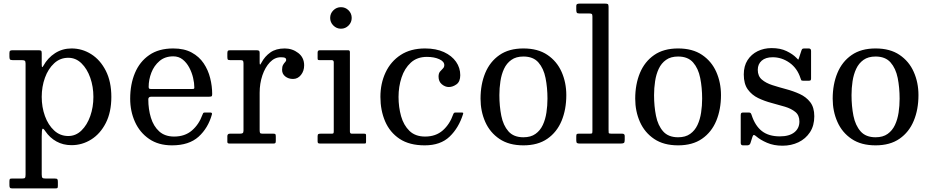

<svg xmlns="http://www.w3.org/2000/svg" viewBox="-20 -800 5191 1070"><path d="M32.5 -485C32.5 -477.7 33.4 -472.5 35.2 -469.5C37.1 -466.5 42 -465 50 -465H100C108.3 -465 114.2 -464 117.5 -462C120.8 -460 122.5 -454.7 122.5 -446V172C122.5 181.3 121.6 187.5 119.8 190.5C117.9 193.5 112.3 195 103 195H46C39.7 195 35.8 196.2 34.5 198.5C33.2 200.8 32.5 205.3 32.5 212V232C32.5 238.3 33.4 242.9 35.2 245.8C37.1 248.6 41.3 250 48 250H287C294 250 298.3 249.2 300 247.8C301.7 246.2 302.5 241.8 302.5 234.5V214C302.5 206 301.5 200.8 299.5 198.5C297.5 196.2 292.7 195 285 195H236C226 195 219.6 193.8 216.8 191.2C213.9 188.8 212.5 182.3 212.5 172V-39C212.5 -65.7 214 -80.1 217 -82.2C220 -84.4 225.2 -80 232.5 -69C249.2 -44.3 269.9 -25.2 294.8 -11.5C319.6 2.2 347.5 9 378.5 9C418.2 9 454.8 -1.6 488.5 -22.8C522.2 -43.9 549.2 -74.6 569.8 -114.8C590.2 -154.9 600.5 -203.3 600.5 -260C600.5 -316.7 590.2 -365.2 569.8 -405.5C549.2 -445.8 522.2 -476.7 488.5 -498C454.8 -519.3 418.2 -530 378.5 -530C344.8 -530 314.3 -521.2 287 -503.8C259.7 -486.2 237.8 -462.7 221.5 -433C218.5 -427.7 216.2 -425.4 214.8 -426.2C213.2 -427.1 212.5 -433.7 212.5 -446V-503C212.5 -510.7 211.3 -515.4 209 -517.2C206.7 -519.1 201.7 -520 194 -520H51C44.7 -520 40 -519.2 37 -517.5C34 -515.8 32.5 -511.3 32.5 -504ZM212.5 -260C212.5 -298 218.5 -333.6 230.5 -366.8C242.5 -399.9 259.6 -426.8 281.8 -447.2C303.9 -467.8 330.2 -478 360.5 -478C388.5 -478 413 -467.8 434 -447.2C455 -426.8 471.3 -399.9 483 -366.8C494.7 -333.6 500.5 -298 500.5 -260C500.5 -222 494.7 -186.4 483 -153.2C471.3 -120.1 455 -93.2 434 -72.8C413 -52.2 388.5 -42 360.5 -42C330.2 -42 303.9 -52.2 281.8 -72.8C259.6 -93.2 242.5 -120.1 230.5 -153.2C218.5 -186.4 212.5 -222 212.5 -260Z M705.5 -250C705.5 -203.3 714.4 -160.2 732.2 -120.8C750.1 -81.2 776.3 -49.6 811 -25.8C845.7 -1.9 888.2 10 938.5 10C1001.8 10 1051.2 -6.1 1086.8 -38.2C1122.2 -70.4 1147 -111.8 1161 -162.5C1163 -169.5 1159.7 -173 1151 -173H1122C1117 -173 1113.8 -171.9 1112.5 -169.8C1111.2 -167.6 1109.8 -164.7 1108.5 -161C1095.2 -124.3 1075.4 -94.8 1049.2 -72.5C1023.1 -50.2 990.2 -39 950.5 -39C916.2 -39 888.4 -48.6 867.2 -67.8C846.1 -86.9 830.7 -112.3 821 -144C811.3 -175.7 806.5 -209.8 806.5 -246.5C806.5 -256.2 812 -261 823 -261H1144.5C1151.5 -261 1156.2 -261.8 1158.8 -263.2C1161.2 -264.8 1162.5 -268.8 1162.5 -275.5C1162.5 -305.2 1158.8 -335 1151.2 -365C1143.8 -395 1131.7 -422.4 1115 -447.2C1098.3 -472.1 1076.1 -492.1 1048.2 -507.2C1020.4 -522.4 986.2 -530 945.5 -530C891.8 -530 847.2 -517.8 811.8 -493.2C776.2 -468.8 749.7 -435.4 732 -393.2C714.3 -351.1 705.5 -303.3 705.5 -250ZM822.5 -304C816.5 -304 812.7 -304.8 811 -306.5C809.3 -308.2 808.5 -311.5 808.5 -316.5C808.5 -342.8 813.5 -369 823.5 -395C833.5 -421 848.7 -442.7 869 -460C889.3 -477.3 914.8 -486 945.5 -486C965.8 -486 983.3 -480.2 998 -468.5C1012.7 -456.8 1024.8 -441.9 1034.5 -423.8C1044.2 -405.6 1051.3 -386.6 1056 -366.8C1060.7 -346.9 1063 -328.7 1063 -312C1063 -308.7 1062.2 -306.5 1060.8 -305.5C1059.2 -304.5 1055.2 -304 1048.5 -304Z M1337 -446V-72.5C1337 -65.2 1335.5 -60.4 1332.5 -58.2C1329.5 -56.1 1324.2 -55 1316.5 -55H1261C1251.7 -55 1247 -50.3 1247 -41V-9.5C1247 -5.2 1248.2 -2.5 1250.8 -1.5C1253.2 -0.5 1256.7 0 1261 0H1504C1509.7 0 1513.2 -1.1 1514.8 -3.2C1516.2 -5.4 1517 -9.5 1517 -15.5V-38C1517 -44.3 1516.4 -48.8 1515.2 -51.2C1514.1 -53.8 1510.3 -55 1504 -55H1443C1435.3 -55 1430.8 -56.5 1429.2 -59.5C1427.8 -62.5 1427 -67.8 1427 -75.5V-283C1427 -317.3 1432.1 -349.6 1442.2 -379.8C1452.4 -409.9 1466.4 -434.3 1484.2 -453C1502.1 -471.7 1522.3 -481 1545 -481C1557 -481 1565 -479.8 1569 -477.2C1573 -474.8 1575 -471 1575 -466C1575 -462 1573.1 -458.1 1569.2 -454.2C1565.4 -450.4 1561.6 -445.2 1557.8 -438.8C1553.9 -432.2 1552 -423 1552 -411C1552 -395.7 1557.9 -383.3 1569.8 -374C1581.6 -364.7 1596 -360 1613 -360C1630.7 -360 1645.4 -367.4 1657.2 -382.2C1669.1 -397.1 1675 -415 1675 -436C1675 -465 1664 -487.9 1642 -504.8C1620 -521.6 1595 -530 1567 -530C1534.3 -530 1507.6 -522.6 1486.8 -507.8C1465.9 -492.9 1449.5 -474.2 1437.5 -451.5C1433.2 -443.2 1430.3 -439.3 1429 -440C1427.7 -440.7 1427 -445.2 1427 -453.5V-506C1427 -512.3 1425.4 -516.2 1422.2 -517.8C1419.1 -519.2 1414.7 -520 1409 -520H1263C1256 -520 1251.6 -518.8 1249.8 -516.5C1247.9 -514.2 1247 -509.5 1247 -502.5V-484C1247 -476.7 1247.7 -471.7 1249 -469C1250.3 -466.3 1254.7 -465 1262 -465H1319C1326.7 -465 1331.6 -463.8 1333.8 -461.5C1335.9 -459.2 1337 -454 1337 -446Z M1820 -700C1820 -683.7 1825.9 -669.6 1837.8 -657.8C1849.6 -645.9 1863.7 -640 1880 -640C1896.7 -640 1910.8 -645.9 1922.5 -657.8C1934.2 -669.6 1940 -683.7 1940 -700C1940 -716.7 1934.2 -730.8 1922.5 -742.5C1910.8 -754.2 1896.7 -760 1880 -760C1863.7 -760 1849.6 -754.2 1837.8 -742.5C1825.9 -730.8 1820 -716.7 1820 -700ZM1828 -465C1836 -465 1840 -461 1840 -453V-69C1840 -63.7 1839.5 -60 1838.5 -58C1837.5 -56 1834.2 -55 1828.5 -55H1766.5C1760.5 -55 1756.2 -54.2 1753.8 -52.5C1751.2 -50.8 1750 -46.7 1750 -40V-12C1750 -6.7 1751.2 -3.3 1753.5 -2C1755.8 -0.7 1759.8 0 1765.5 0H2010.5C2015.2 0 2017.9 -0.8 2018.8 -2.5C2019.6 -4.2 2020 -7.3 2020 -12V-45C2020 -49.7 2019.2 -52.5 2017.5 -53.5C2015.8 -54.5 2012.7 -55 2008 -55H1940.5C1933.5 -55 1930 -59 1930 -67V-509.5C1930 -516.5 1926.8 -520 1920.5 -520H1762C1754 -520 1750 -515.7 1750 -507V-477C1750 -472 1750.5 -468.8 1751.5 -467.2C1752.5 -465.8 1755.5 -465 1760.5 -465Z M2100 -260C2100 -210 2108.8 -164.6 2126.2 -123.8C2143.8 -82.9 2170.7 -50.4 2207 -26.2C2243.3 -2.1 2290 10 2347 10C2405.7 10 2451.9 -6.2 2485.8 -38.8C2519.6 -71.2 2544.5 -113 2560.5 -164C2561.8 -167.7 2561.9 -170.1 2560.8 -171.2C2559.6 -172.4 2556.3 -173 2551 -173H2520C2515.3 -173 2512.2 -172.2 2510.5 -170.8C2508.8 -169.2 2507.3 -166.8 2506 -163.5C2493 -126.2 2473.5 -96.1 2447.5 -73.2C2421.5 -50.4 2388.7 -39 2349 -39C2312.7 -39 2283.7 -49.5 2262 -70.5C2240.3 -91.5 2224.8 -118.8 2215.2 -152.5C2205.8 -186.2 2201 -222 2201 -260C2201 -298 2206.6 -334 2217.8 -368C2228.9 -402 2246.2 -429.7 2269.5 -451C2292.8 -472.3 2322.7 -483 2359 -483C2386 -483 2408.9 -478.8 2427.8 -470.2C2446.6 -461.8 2456 -450.7 2456 -437C2456 -429.3 2453.3 -423 2448 -418C2442.7 -413 2437.3 -407.2 2432 -400.8C2426.7 -394.2 2424 -385 2424 -373C2424 -354.7 2430.2 -340.4 2442.5 -330.2C2454.8 -320.1 2467.7 -315 2481 -315C2495.7 -315 2510 -320 2524 -330C2538 -340 2545 -357 2545 -381C2545 -408.3 2537.2 -433.2 2521.5 -455.8C2505.8 -478.2 2483.3 -496.2 2454 -509.8C2424.7 -523.2 2389.7 -530 2349 -530C2295.3 -530 2250 -517.9 2213 -493.8C2176 -469.6 2147.9 -437.1 2128.8 -396.2C2109.6 -355.4 2100 -310 2100 -260Z M2658 -250C2658 -203.3 2666.8 -160.2 2684.2 -120.8C2701.8 -81.2 2728.2 -49.6 2763.5 -25.8C2798.8 -1.9 2843.3 10 2897 10C2950.7 10 2995.2 -2.2 3030.5 -26.8C3065.8 -51.2 3092.2 -84.6 3109.8 -126.8C3127.2 -168.9 3136 -216.7 3136 -270C3136 -316.7 3127.2 -359.8 3109.8 -399.2C3092.2 -438.8 3065.8 -470.4 3030.5 -494.2C2995.2 -518.1 2950.7 -530 2897 -530C2843.3 -530 2798.8 -517.8 2763.5 -493.2C2728.2 -468.8 2701.8 -435.4 2684.2 -393.2C2666.8 -351.1 2658 -303.3 2658 -250ZM2763 -270C2763 -296 2764.9 -321.8 2768.8 -347.2C2772.6 -372.8 2779.3 -395.8 2789 -416.5C2798.7 -437.2 2812.2 -453.8 2829.8 -466.2C2847.2 -478.8 2869.7 -485 2897 -485C2933.3 -485 2961.2 -474 2980.5 -452C2999.8 -430 3013.1 -401.2 3020.2 -365.5C3027.4 -329.8 3031 -291.3 3031 -250C3031 -224 3029.1 -198.2 3025.2 -172.8C3021.4 -147.2 3014.7 -124.2 3005 -103.5C2995.3 -82.8 2981.8 -66.2 2964.2 -53.8C2946.8 -41.2 2924.3 -35 2897 -35C2860.7 -35 2832.8 -46 2813.5 -68C2794.2 -90 2780.9 -118.8 2773.8 -154.5C2766.6 -190.2 2763 -228.7 2763 -270Z M3263 -725C3270.7 -725 3275.7 -724 3278 -722C3280.3 -720 3281.5 -715.3 3281.5 -708V-72C3281.5 -64 3280.9 -59.2 3279.8 -57.5C3278.6 -55.8 3274 -55 3266 -55H3204C3198 -55 3194.4 -53.7 3193.2 -51C3192.1 -48.3 3191.5 -44 3191.5 -38V-18C3191.5 -10 3192.9 -5 3195.8 -3C3198.6 -1 3203.7 0 3211 0H3438C3446.7 0 3452.8 -1 3456.2 -3C3459.8 -5 3461.5 -10.7 3461.5 -20V-42C3461.5 -50.7 3457 -55 3448 -55H3387C3377.7 -55 3372.8 -56.5 3372.2 -59.5C3371.8 -62.5 3371.5 -68.3 3371.5 -77V-762C3371.5 -770.7 3369.9 -775.8 3366.8 -777.5C3363.6 -779.2 3357.7 -780 3349 -780H3212C3205.7 -780 3200.7 -779.2 3197 -777.8C3193.3 -776.2 3191.5 -772 3191.5 -765V-746C3191.5 -739 3192.3 -733.8 3194 -730.2C3195.7 -726.8 3200.3 -725 3208 -725Z M3520 -250C3520 -203.3 3528.8 -160.2 3546.2 -120.8C3563.8 -81.2 3590.2 -49.6 3625.5 -25.8C3660.8 -1.9 3705.3 10 3759 10C3812.7 10 3857.2 -2.2 3892.5 -26.8C3927.8 -51.2 3954.2 -84.6 3971.8 -126.8C3989.2 -168.9 3998 -216.7 3998 -270C3998 -316.7 3989.2 -359.8 3971.8 -399.2C3954.2 -438.8 3927.8 -470.4 3892.5 -494.2C3857.2 -518.1 3812.7 -530 3759 -530C3705.3 -530 3660.8 -517.8 3625.5 -493.2C3590.2 -468.8 3563.8 -435.4 3546.2 -393.2C3528.8 -351.1 3520 -303.3 3520 -250ZM3625 -270C3625 -296 3626.9 -321.8 3630.8 -347.2C3634.6 -372.8 3641.3 -395.8 3651 -416.5C3660.7 -437.2 3674.2 -453.8 3691.8 -466.2C3709.2 -478.8 3731.7 -485 3759 -485C3795.3 -485 3823.2 -474 3842.5 -452C3861.8 -430 3875.1 -401.2 3882.2 -365.5C3889.4 -329.8 3893 -291.3 3893 -250C3893 -224 3891.1 -198.2 3887.2 -172.8C3883.4 -147.2 3876.7 -124.2 3867 -103.5C3857.3 -82.8 3843.8 -66.2 3826.2 -53.8C3808.8 -41.2 3786.3 -35 3759 -35C3722.7 -35 3694.8 -46 3675.5 -68C3656.2 -90 3642.9 -118.8 3635.8 -154.5C3628.6 -190.2 3625 -228.7 3625 -270Z M4441 -364.5C4442.7 -359.5 4444.1 -355.8 4445.2 -353.5C4446.4 -351.2 4450.5 -350 4457.5 -350H4485.5C4491.2 -350 4495 -350.8 4497 -352.2C4499 -353.8 4500 -357.2 4500 -362.5V-516C4500 -525.3 4495.7 -530 4487 -530H4464.5C4458.2 -530 4454 -529.3 4452 -528C4450 -526.7 4448.2 -523.7 4446.5 -519L4433.5 -479.5C4430.8 -470.5 4428.9 -466.7 4427.8 -468C4426.6 -469.3 4423.3 -472.7 4418 -478C4404.7 -491.7 4386.5 -504.1 4363.5 -515.2C4340.5 -526.4 4312.7 -532 4280 -532C4251.7 -532 4225.8 -526.2 4202.2 -514.8C4178.8 -503.2 4160 -486.6 4146 -464.8C4132 -442.9 4125 -416.3 4125 -385C4125 -350 4132.5 -322.2 4147.5 -301.5C4162.5 -280.8 4181.8 -264.8 4205.2 -253.5C4228.8 -242.2 4253.7 -233.1 4280 -226.2C4306.3 -219.4 4331.2 -212.4 4354.8 -205.2C4378.2 -198.1 4397.5 -188.3 4412.5 -176C4427.5 -163.7 4435 -146 4435 -123C4435 -97.7 4425.6 -77.5 4406.8 -62.5C4387.9 -47.5 4361 -40 4326 -40C4284.7 -40 4251.3 -49.8 4226 -69.5C4200.7 -89.2 4181.5 -119.2 4168.5 -159.5C4167.2 -163.5 4165.6 -166.8 4163.8 -169.2C4161.9 -171.8 4158.2 -173 4152.5 -173H4122C4116.3 -173 4112.6 -171.9 4110.8 -169.8C4108.9 -167.6 4108 -163.5 4108 -157.5V-3.5C4108 5.5 4112.2 10 4120.5 10H4143.5C4153.2 10 4159.3 6 4162 -2L4173.5 -38C4175.8 -44.7 4178.5 -47.9 4181.5 -47.8C4184.5 -47.6 4188.7 -45.2 4194 -40.5C4209.3 -27.2 4229.6 -15.1 4254.8 -4.2C4279.9 6.6 4308.7 12 4341 12C4373.3 12 4402.9 5.6 4429.8 -7.2C4456.6 -20.1 4478 -38.8 4494 -63.2C4510 -87.8 4518 -117.3 4518 -152C4518 -185 4510.4 -211.2 4495.2 -230.8C4480.1 -250.2 4460.6 -265.4 4436.8 -276.2C4412.9 -287.1 4387.6 -296.1 4360.8 -303.2C4333.9 -310.4 4308.5 -317.8 4284.5 -325.5C4260.5 -333.2 4240.9 -343.5 4225.8 -356.5C4210.6 -369.5 4203 -387.7 4203 -411C4203 -432 4210.2 -448.9 4224.8 -461.8C4239.2 -474.6 4259.7 -481 4286 -481C4319.7 -481 4350.9 -470.8 4379.8 -450.5C4408.6 -430.2 4429 -401.5 4441 -364.5Z M4620.5 -250C4620.5 -203.3 4629.2 -160.2 4646.8 -120.8C4664.2 -81.2 4690.7 -49.6 4726 -25.8C4761.3 -1.9 4805.8 10 4859.5 10C4913.2 10 4957.7 -2.2 4993 -26.8C5028.3 -51.2 5054.8 -84.6 5072.2 -126.8C5089.8 -168.9 5098.5 -216.7 5098.5 -270C5098.5 -316.7 5089.8 -359.8 5072.2 -399.2C5054.8 -438.8 5028.3 -470.4 4993 -494.2C4957.7 -518.1 4913.2 -530 4859.5 -530C4805.8 -530 4761.3 -517.8 4726 -493.2C4690.7 -468.8 4664.2 -435.4 4646.8 -393.2C4629.2 -351.1 4620.5 -303.3 4620.5 -250ZM4725.5 -270C4725.5 -296 4727.4 -321.8 4731.2 -347.2C4735.1 -372.8 4741.8 -395.8 4751.5 -416.5C4761.2 -437.2 4774.8 -453.8 4792.2 -466.2C4809.8 -478.8 4832.2 -485 4859.5 -485C4895.8 -485 4923.7 -474 4943 -452C4962.3 -430 4975.6 -401.2 4982.8 -365.5C4989.9 -329.8 4993.5 -291.3 4993.5 -250C4993.5 -224 4991.6 -198.2 4987.8 -172.8C4983.9 -147.2 4977.2 -124.2 4967.5 -103.5C4957.8 -82.8 4944.2 -66.2 4926.8 -53.8C4909.2 -41.2 4886.8 -35 4859.5 -35C4823.2 -35 4795.3 -46 4776 -68C4756.7 -90 4743.4 -118.8 4736.2 -154.5C4729.1 -190.2 4725.5 -228.7 4725.5 -270Z"/></svg>

Font: Besley*
Style: Regular
Weight: 400
Designer: Owen Earl
Foundry: indestructible type*
Version: Version 3.000; ttfautohint (v1.8.3)